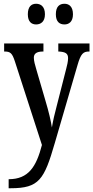

<svg xmlns="http://www.w3.org/2000/svg" viewBox="-20 -767 496 1021"><path d="M323 -637C346 -637 368 -651 368 -691C368 -733 346 -747 323 -747C297 -747 277 -733 277 -691C277 -651 297 -637 323 -637ZM172 -637C196 -637 219 -651 219 -691C219 -733 196 -747 172 -747C148 -747 128 -733 128 -691C128 -651 148 -637 172 -637ZM26 186V234H37C188 234 215 188 271 -5L392 -420C410 -483 423 -493 454 -493H456V-536H290V-493H293C326 -491 342 -484 342 -458C342 -440 337 -420 332 -401L282 -205C270 -161 262 -125 256 -89C251 -122 240 -171 221 -234L174 -395C166 -422 160 -443 160 -460C160 -479 171 -493 208 -493H211V-536H2V-493H5C35 -493 45 -484 59 -441L203 4C173 119 132 186 26 186Z"/></svg>

Font: Noto Serif Tamil ExtraCondensed Medium
Style: Italic
Weight: 500
Width: 2
Italic angle: -12°
Designer: Indian Type Foundry, Tom Grace, and the Monotype Design Team
Foundry: Monotype Imaging Inc.
Version: Version 2.003